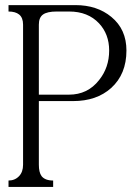

<svg xmlns="http://www.w3.org/2000/svg" viewBox="-20 -739 540 760"><path d="M13.7 1H190.4V-24.4Q158.2 -24.4 144.5 -42Q133.8 -56.6 133.8 -86.9V-338.9H269.5Q362.3 -338.9 419.9 -390.6Q480.5 -445.3 480.5 -539.1Q480.5 -623 420.9 -671.9Q364.3 -718.8 278.3 -718.8H13.7V-693.4Q41 -693.4 55.7 -681.6Q71.3 -668.9 71.3 -641.6V-86.9Q71.3 -58.6 55.7 -42Q39.1 -24.4 13.7 -24.4ZM133.8 -364.3V-641.6Q133.8 -669.9 150.4 -681.6Q167 -693.4 204.1 -693.4H253.9Q328.1 -693.4 372.1 -646.5Q412.1 -603.5 412.1 -539.1Q412.1 -471.7 372.1 -421.9Q327.1 -364.3 252.9 -364.3Z"/></svg>

Font: BatangChe
Style: Regular
Weight: 400
Monospace: yes
Version: Version 2.21